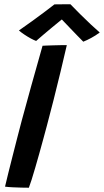

<svg xmlns="http://www.w3.org/2000/svg" viewBox="-20 -872 486 898"><path d="M115 6Q101 6 80.5 5.5Q60 5 39.2 4Q18.5 3 3.5 1Q9.5 -25.5 18.8 -62.5Q28 -99.5 38.8 -141.8Q49.5 -184 60.5 -226.8Q71.5 -269.5 81.5 -307.5Q101.5 -381.5 126.2 -470.5Q151 -559.5 179 -658Q185.5 -658.5 199.5 -659Q213.5 -659.5 230.8 -660Q248 -660.5 264.5 -660.8Q281 -661 292.5 -661Q279 -602 263 -535.8Q247 -469.5 230.5 -404.2Q214 -339 199 -283Q192 -257 183 -223.8Q174 -190.5 164.2 -155.5Q154.5 -120.5 145 -88.2Q135.5 -56 127.8 -31.2Q120 -6.5 115 6ZM309.5 -852Q328.5 -832 354.2 -806.5Q380 -781 405 -757.5Q430 -734 446.5 -720Q427 -705.5 406.5 -694.5Q386 -683.5 369.5 -677Q357.5 -689 341.8 -705.2Q326 -721.5 310.2 -738Q294.5 -754.5 282 -767.5Q269.5 -780.5 264 -786.5H276Q271.5 -783 257 -771.2Q242.5 -759.5 223.2 -743.5Q204 -727.5 184.2 -710.8Q164.5 -694 149 -680.5Q139 -684 123.8 -692.2Q108.5 -700.5 93.2 -710.8Q78 -721 68.5 -729.5Q98 -750 133 -775.2Q168 -800.5 196.2 -822Q224.5 -843.5 234.5 -851.5Q241.5 -851.5 256 -851.8Q270.5 -852 285.8 -852Q301 -852 309.5 -852Z"/></svg>

Font: Grandstander Thin Medium
Style: Italic
Weight: 500
Italic angle: -15°
Version: Version 1.200